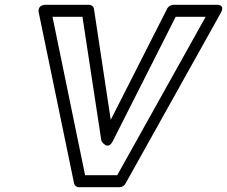

<svg xmlns="http://www.w3.org/2000/svg" viewBox="-20 -756 947 801"><path d="M451 -168 713 -686H838L469 -25H335L199 -686H324L403 -168C403 -168 429 -124 451 -168ZM442 -256 372 -719C371 -728 362 -736 351 -736H172C132 -736 142 -702 142 -702L289 9C291 18 299 25 309 25H478C488 25 499 19 504 9L901 -702C922 -739 883 -736 883 -736H704C694 -736 682 -730 677 -719Z"/></svg>

Font: Asimov
Style: WidOuIt
Weight: 500
Designer: Google
Version: Version 2.000980; 2014